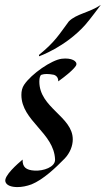

<svg xmlns="http://www.w3.org/2000/svg" viewBox="-20 -752 430 781"><path d="M290 -487C296 -503 271 -518 231 -513C190 -508 108 -452 78 -407C70 -395 67 -381 67 -366C67 -260 200 -212 204 -103C205 -72 156 -56 121 -58C86 -60 71 -72 72 -103C52 -86 -5 -37 2 -13C6 2 26 9 51 9C69 9 89 5 108 -2C155 -21 205 -68 243 -107C265 -130 276 -159 276 -185C276 -278 140 -313 140 -420C140 -435 143 -446 149 -448C161 -452 177 -452 198 -448C198 -448 218 -444 217 -421C285 -470 290 -487 290 -487ZM390 -732C342 -700 291 -696 260 -665C219 -610 205 -583 139 -529C138 -528 139 -523 139 -523C139 -523 245 -560 326 -650C344 -670 390 -732 390 -732Z"/></svg>

Font: Quintessential
Style: Regular
Weight: 400
Designer: Astigmatic (AOETI)
Foundry: Astigmatic (AOETI)
Version: Version 1.000